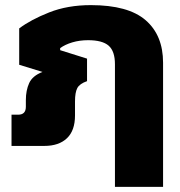

<svg xmlns="http://www.w3.org/2000/svg" viewBox="-20 -570 702 750"><path d="M429 160V-319Q429 -370 404.5 -391.5Q380 -413 324 -413Q291 -413 262.5 -404.5Q234 -396 215 -382V-374L320 -341V-253Q291 -243 282 -226Q273 -209 273 -174V-119Q273 -60 241.5 -30Q210 0 153 0H25V-122H51Q81 -122 81 -153V-179Q81 -217 94 -245.5Q107 -274 146 -289L55 -317V-459Q100 -493 172 -521.5Q244 -550 335 -550Q481 -550 549 -491Q617 -432 617 -325V160Z"/></svg>

Font: Kanit
Style: Bold
Weight: 700
Designer: Katatrad Team
Foundry: CadsonDemak
Version: Version 2.000; ttfautohint (v1.8.3)